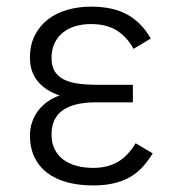

<svg xmlns="http://www.w3.org/2000/svg" viewBox="-20 -547 541 582"><path d="M442.9 -82Q428.7 -59.1 412.4 -41Q396 -22.9 374.5 -10.5Q353 2 325.4 8.5Q297.9 15.1 262.2 15.1Q218.3 15.1 182.9 5.4Q147.5 -4.4 122.6 -23.4Q97.7 -42.5 84.2 -71Q70.8 -99.6 70.8 -137.2Q70.8 -156.7 76.9 -175.5Q83 -194.3 94.7 -210.2Q106.4 -226.1 123.3 -238.3Q140.1 -250.5 161.1 -257.8Q120.1 -270.5 95.5 -299.3Q70.8 -328.1 70.8 -372.1Q70.8 -411.1 85.7 -440.2Q100.6 -469.2 125.7 -488.5Q150.9 -507.8 184.6 -517.3Q218.3 -526.9 255.9 -526.9Q322.3 -526.9 365.7 -502.9Q409.2 -479 437 -430.2L384.8 -398.9Q365.2 -435.1 334 -454.6Q302.7 -474.1 255.9 -474.1Q230 -474.1 208 -467.5Q186 -460.9 170.2 -448Q154.3 -435.1 145.3 -415.8Q136.2 -396.5 136.2 -371.1Q136.2 -347.2 145.5 -331.5Q154.8 -315.9 172.6 -306.6Q190.4 -297.4 216.1 -293.7Q241.7 -290 274.9 -290H382.8V-236.8H270Q204.6 -236.8 170.4 -212.9Q136.2 -189 136.2 -139.2Q136.2 -114.3 145.3 -95.5Q154.3 -76.7 170.9 -64Q187.5 -51.3 210.7 -44.7Q233.9 -38.1 262.2 -38.1Q285.6 -38.1 304.4 -43Q323.2 -47.9 338.6 -57.1Q354 -66.4 366.9 -80.3Q379.9 -94.2 391.1 -112.8Z"/></svg>

Font: Clear Sans Light
Style: Regular
Weight: 300
Foundry: Intel Corporation
Version: Version 1.00